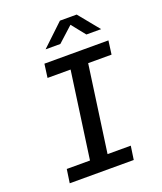

<svg xmlns="http://www.w3.org/2000/svg" viewBox="-159 -987 918 1088"><g transform="rotate(-20 300.0 -442.5)"><path d="M71 0 83 -82H223L296 -604H157L168 -686H554L543 -604H402L329 -82H469L457 0ZM202 -760 334 -885H435L537 -760H448L369 -859H400L291 -760Z"/></g></svg>

Font: Chivo Mono
Style: Italic
Weight: 400
Italic angle: -8.05°
Monospace: yes
Version: Version 1.008